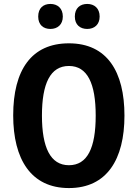

<svg xmlns="http://www.w3.org/2000/svg" viewBox="-20 -945 699 975"><path d="M174 -861C174 -819 200 -798 236 -798C272 -798 299 -820 299 -861C299 -903 272 -925 236 -925C200 -925 174 -904 174 -861ZM360 -861C360 -819 387 -798 423 -798C459 -798 486 -820 486 -861C486 -903 459 -925 423 -925C387 -925 360 -904 360 -861ZM612 -358C612 -581 524 -725 330 -725C140 -725 47 -590 47 -359C47 -137 137 10 330 10C523 10 612 -136 612 -358ZM193 -358C193 -520 235 -610 330 -610C424 -610 466 -521 466 -358C466 -194 424 -106 330 -106C236 -106 193 -196 193 -358Z"/></svg>

Font: Noto Sans Display SemiCondensed
Style: Bold
Weight: 700
Width: 4
Designer: Monotype Design Team
Foundry: Monotype Imaging Inc.
Version: Version 1.900